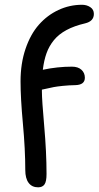

<svg xmlns="http://www.w3.org/2000/svg" viewBox="-20 -757 417 812"><path d="M141.1 35.2Q115.2 35.2 101.1 16.4Q86.9 -2.4 86.9 -38.1Q86.9 -125 76.9 -233.4Q66.9 -341.8 66.9 -413.1Q66.9 -488.3 87.9 -550.3Q108.9 -612.3 144.5 -652.6Q180.2 -692.9 227.3 -714.8Q274.4 -736.8 327.1 -736.8Q346.7 -736.8 361.8 -726.8Q377 -716.8 377 -698.2Q377 -667 339.8 -658.2Q293.9 -647.5 261.2 -629.9Q228.5 -612.3 208 -587.2Q187.5 -562 176.8 -532Q166 -502 161.1 -461.9Q222.7 -475.1 284.2 -475.1Q310.1 -475.1 324.5 -461.9Q338.9 -448.7 338.9 -428.2Q338.9 -398.4 299.8 -397Q271 -396.5 245.4 -393.8Q219.7 -391.1 207.3 -388.7Q194.8 -386.2 177.7 -382.3Q160.6 -378.4 157.2 -377.9V-371.1Q157.2 -334.5 167 -223.6Q176.8 -112.8 176.8 -21Q176.8 10.7 168.2 22.9Q159.7 35.2 141.1 35.2Z"/></svg>

Font: Shantell Sans Bouncy
Style: Regular
Weight: 400
Designer: Stephen Nixon, Anya Danilova, Shantell Martin
Foundry: Arrow Type
Version: Version 1.006;[9816181b4]